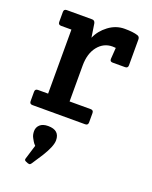

<svg xmlns="http://www.w3.org/2000/svg" viewBox="-146 -585 743 941"><g transform="rotate(20 225.5 -114.5)"><path d="M407 -498Q419 -494 419 -480V-345Q419 -330 404 -330H339Q324 -330 325 -345L329 -403Q324 -404 312 -404Q266 -404 236 -366.5Q206 -329 206 -266V-79H316Q331 -79 331 -64V-15Q331 0 316 0H41Q26 0 26 -15V-64Q26 -79 41 -79H94V-413H40Q25 -413 25 -428V-480Q25 -495 40 -495H172Q186 -495 189 -480L200 -409Q217 -449 255 -477.5Q293 -506 338 -506Q383 -506 407 -498ZM173 212 135 270Q130 277 125.5 277Q121 277 118 276L106 271Q95 267 100 255L122 183Q113 174 108.5 166Q104 158 100 151Q92 137 92 117Q92 97 106.5 83.5Q121 70 149 70Q209 70 209 123Q209 154 173 212Z"/></g></svg>

Font: Crete Round
Style: Regular
Weight: 400
Designer: Veronika Burian
Foundry: TypeTogether
Version: Version 1.001